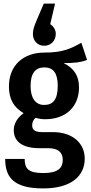

<svg xmlns="http://www.w3.org/2000/svg" viewBox="-20 -837 507 1074"><path d="M227 -581C265 -581 292 -610 292 -647C292 -670 280 -689 261 -702L288 -817H225L186 -726C169 -686 164 -668 164 -647C164 -609 190 -581 227 -581ZM435 -598C382 -568 332 -542 229 -543C109 -543 30 -470 30 -354C30 -284 55 -238 112 -204C79 -180 57 -147 57 -109C57 -52 96 -8 202 -8H250C304 -8 331 14 331 58C331 102 305 131 223 131C138 131 118 106 118 52H9C9 154 55 217 222 217C375 217 454 150 454 50C454 -34 388 -98 276 -98H215C171 -98 160 -114 160 -137C160 -154 168 -169 179 -178C196 -173 213 -170 233 -170C351 -170 422 -243 422 -348C422 -414 393 -456 336 -484C392 -484 434 -488 467 -502ZM228 -460C278 -460 303 -428 303 -357C303 -279 276 -250 227 -250C179 -250 151 -288 151 -356C151 -427 178 -460 228 -460Z"/></svg>

Font: Fira Sans Condensed Medium
Style: Regular
Weight: 500
Width: 3
Designer: Carrois Corporate & Edenspiekermann AG
Foundry: Carrois Corporate GbR & Edenspiekermann AG
Version: Version 4.202;PS 004.202;hotconv 1.0.88;makeotf.lib2.5.64775